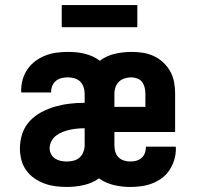

<svg xmlns="http://www.w3.org/2000/svg" viewBox="-20 -734 790 762"><path d="M246 8Q223 8 200 5Q177 2 155.5 -6Q134 -14 115.5 -27Q97 -40 83.5 -59Q70 -78 64.5 -100.5Q59 -123 59 -145Q59 -175 68.5 -203.5Q78 -232 98 -253.5Q118 -275 144.5 -289Q171 -303 199 -311Q227 -319 256.5 -322.5Q286 -326 316 -326V-363Q316 -376 311.5 -389Q307 -402 297.5 -411Q288 -420 275 -423.5Q262 -427 249 -427Q237 -427 224.5 -424Q212 -421 202.5 -413.5Q193 -406 188 -394.5Q183 -383 183 -370Q183 -370 183 -369Q183 -368 183 -367H65Q64 -369 64 -371.5Q64 -374 64 -376Q64 -398 70.5 -420Q77 -442 90 -460.5Q103 -479 121.5 -492.5Q140 -506 161 -514Q182 -522 204.5 -525Q227 -528 249 -528Q266 -528 282.5 -526.5Q299 -525 315.5 -521Q332 -517 347.5 -510Q363 -503 376 -493Q403 -513 436 -520.5Q469 -528 502 -528Q525 -528 547.5 -524.5Q570 -521 590.5 -511.5Q611 -502 628 -486Q645 -470 656 -450Q667 -430 671 -407.5Q675 -385 675 -363V-210H434V-158Q434 -145 437.5 -132Q441 -119 450 -110Q459 -101 471.5 -97Q484 -93 497 -93Q509 -93 520.5 -96Q532 -99 541 -106.5Q550 -114 554.5 -125.5Q559 -137 559 -148Q559 -149 559 -150Q559 -151 559 -152H677Q678 -149 678 -147Q678 -145 678 -143Q678 -121 671.5 -99.5Q665 -78 653 -59.5Q641 -41 623 -27.5Q605 -14 584 -6Q563 2 541 5Q519 8 497 8Q464 8 432 0.5Q400 -7 373 -26Q346 -7 312.5 0.5Q279 8 246 8ZM434 -310H557V-363Q557 -375 554 -387Q551 -399 544 -408.5Q537 -418 525 -422.5Q513 -427 501 -427Q488 -427 475 -423Q462 -419 452.5 -410Q443 -401 438.5 -388.5Q434 -376 434 -363ZM246 -93Q259 -93 272.5 -96.5Q286 -100 296 -109Q306 -118 311 -131Q316 -144 316 -158V-225Q301 -225 286 -223.5Q271 -222 257 -219Q243 -216 229 -210.5Q215 -205 203 -196Q191 -187 184 -173.5Q177 -160 177 -145Q177 -133 183 -122Q189 -111 199 -104.5Q209 -98 221 -95.5Q233 -93 246 -93ZM225 -626V-714H525V-626Z"/></svg>

Font: Zed Sans Extended
Style: Bold
Weight: 700
Width: 7
Designer: Belleve Invis
Foundry: Belleve Invis
Version: Version 1.0.0; ttfautohint (v1.8.4)